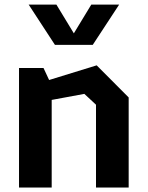

<svg xmlns="http://www.w3.org/2000/svg" viewBox="-20 -838 660 858"><path d="M409 0H555V-402.5L412 -546L199.5 -480.5L174.5 -534H65V0H211V-391.5L357 -418.5L409 -370ZM108 -817.5H232L310 -689L388 -817.5H512.5L394.5 -637.5H225.5Z"/></svg>

Font: Monaspace Krypton
Style: Bold
Weight: 700
Designer: Riley Cran & the Lettermatic Team
Foundry: Lettermatic
Version: Version 1.200 (Monaspace Krypton)